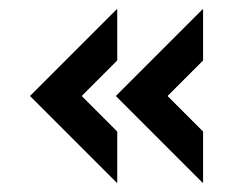

<svg xmlns="http://www.w3.org/2000/svg" viewBox="-20 -436 497 416"><path d="M231 -228 419 -416 420 -415V-305L343 -228L420 -151V-41L419 -40ZM45 -228 233 -416 234 -415V-305L157 -228L234 -151V-41L233 -40Z"/></svg>

Font: Berliner Wand
Style: Regular
Weight: 400
Designer: Peter Wiegel
Foundry: Peter Wiegel
Version: Version 1.000